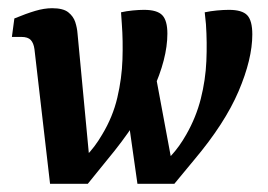

<svg xmlns="http://www.w3.org/2000/svg" viewBox="-20 -448 654 468"><path d="M405 0 356 -31Q377 -47 397 -68.5Q417 -90 434 -120Q458 -162 469.5 -207.5Q481 -253 483 -299Q485 -345 482 -389L479 -418Q493 -421 509 -422.5Q525 -424 538 -424Q570 -424 582.5 -411Q595 -398 595 -364Q595 -304 561.5 -225.5Q528 -147 453 -58ZM102 0 64 -328Q62 -343 55 -350.5Q48 -358 32 -358H9L15 -403Q44 -415 66 -421.5Q88 -428 107 -428Q134 -428 146.5 -418Q159 -408 163.5 -394Q168 -380 169 -366L201 -27L194 0ZM194 0 146 -28Q167 -45 189 -67Q211 -89 229 -120Q255 -163 266 -210Q277 -257 278.5 -303Q280 -349 277 -389L275 -418Q288 -421 303.5 -422.5Q319 -424 331 -424Q363 -424 375.5 -411Q388 -398 388 -366Q388 -305 352 -226.5Q316 -148 241 -58ZM315 0 293 -155 356 -283 404 -25 405 0Z"/></svg>

Font: Yrsa SemiBold
Style: Italic
Weight: 600
Italic angle: -7.10001°
Version: Version 2.004